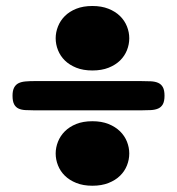

<svg xmlns="http://www.w3.org/2000/svg" viewBox="-20 -668 580 628"><path d="M282.2 -60.5Q252 -60.5 229.5 -69.6Q207 -78.6 192.1 -93.3Q177.2 -107.9 169.7 -127Q162.1 -146 162.1 -166Q162.1 -185.5 169.7 -204.6Q177.2 -223.6 192.1 -238.5Q207 -253.4 229.5 -262.5Q252 -271.5 282.2 -271.5Q312 -271.5 334.7 -262.5Q357.4 -253.4 372.6 -238.5Q387.7 -223.6 395.3 -204.6Q402.8 -185.5 402.8 -166Q402.8 -146 395.3 -127Q387.7 -107.9 372.8 -93.3Q357.9 -78.6 335.2 -69.6Q312.5 -60.5 282.2 -60.5ZM282.2 -437.5Q252 -437.5 229.5 -446.5Q207 -455.6 192.1 -470.2Q177.2 -484.9 169.7 -503.9Q162.1 -522.9 162.1 -543Q162.1 -562.5 169.7 -581.5Q177.2 -600.6 192.1 -615.5Q207 -630.4 229.5 -639.4Q252 -648.4 282.2 -648.4Q312 -648.4 334.7 -639.4Q357.4 -630.4 372.6 -615.5Q387.7 -600.6 395.3 -581.5Q402.8 -562.5 402.8 -543Q402.8 -522.9 395.3 -503.9Q387.7 -484.9 372.8 -470.2Q357.9 -455.6 335.2 -446.5Q312.5 -437.5 282.2 -437.5ZM21 -355Q21 -371.6 26.1 -381.3Q31.2 -391.1 40.5 -395.8Q49.8 -400.4 63.2 -401.6Q76.7 -402.8 92.8 -402.8H441.4Q459 -402.8 473.1 -402.1Q487.3 -401.4 497.3 -397Q507.3 -392.6 512.7 -382.8Q518.1 -373 518.1 -355Q518.1 -336.9 512.7 -327.1Q507.3 -317.4 497.3 -313Q487.3 -308.6 473.1 -307.9Q459 -307.1 441.4 -307.1H92.8Q76.7 -307.1 63.2 -307.9Q49.8 -308.6 40.5 -313Q31.2 -317.4 26.1 -327.1Q21 -336.9 21 -355Z"/></svg>

Font: Corben
Style: Bold
Weight: 700
Designer: vernon adams
Foundry: vernon adams
Version: Version 1.101; ttfautohint (v1.6)